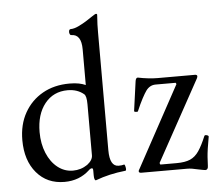

<svg xmlns="http://www.w3.org/2000/svg" viewBox="-52 -783 979 858"><g transform="rotate(-5 437.0 -354.5)"><path d="M344 16Q336 16 336 -8V-28Q336 -39 331 -39Q324 -39 317 -32Q271 11 204 11Q126 11 79 -44.5Q32 -100 32 -191Q32 -261 61.5 -313.5Q91 -366 143 -395.5Q195 -425 264 -425Q288 -425 305.5 -421.5Q323 -418 336 -412V-572Q336 -640 291 -640Q286 -640 283.5 -647Q281 -654 283 -660.5Q285 -667 291 -667Q306 -667 326 -676.5Q346 -686 364 -697.5Q382 -709 389 -714Q405 -725 409 -725Q414 -725 414 -720Q412 -694 411.5 -677Q411 -660 411 -641V-113Q411 -40 451 -40Q466 -40 475 -43Q478 -44 480 -37Q482 -30 482.5 -23Q483 -16 479 -15Q442 -11 409 -3.5Q376 4 344 16ZM246 -36Q282 -36 311 -56Q336 -75 336 -97V-326Q336 -364 325 -372Q296 -396 253 -396Q189 -396 150.5 -348Q112 -300 112 -220Q112 -168 129.5 -126Q147 -84 177.5 -60Q208 -36 246 -36ZM835 13Q831 13 802 7Q774 0 755 0H550Q538 0 538 -7Q538 -12 542 -17L740 -381L737 -387H647Q621 -387 604 -364Q596 -353 584 -330.5Q572 -308 558 -275Q557 -272 548.5 -273Q540 -274 541 -278L559 -408Q561 -425 570 -425Q594 -420 617 -417.5Q640 -415 658 -415H825Q836 -415 836 -408Q836 -404 833 -398L634 -36L637 -29H710Q748 -29 771 -39Q794 -49 810.5 -73.5Q827 -98 844 -139Q846 -144 855 -141.5Q864 -139 863 -134Q852 -74 850 -44Q848 -14 848 -5Q848 13 835 13Z"/></g></svg>

Font: Junicode
Style: Regular
Weight: 400
Designer: Peter S. Baker
Version: Version 2.100; ttfautohint (v1.8.4)